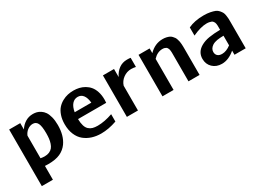

<svg xmlns="http://www.w3.org/2000/svg" viewBox="-21 -1239 2897 2123"><g transform="rotate(-30 1427.0 -177.5)"><path d="M566.9 -304.2Q566.9 -169.9 506.8 -85.9Q470.2 -35.2 411.9 -8.5Q353.5 18.1 259.8 18.1Q233.4 18.1 216.8 16.6V192.9H75.2V-529.8H216.8V-448.7Q246.1 -494.6 289.3 -521.2Q332.5 -547.9 387.2 -547.9Q412.1 -547.9 435.1 -542.2Q458 -536.6 482.9 -520.3Q507.8 -503.9 525.6 -478Q543.5 -452.1 555.2 -407.5Q566.9 -362.8 566.9 -304.2ZM268.1 -76.2Q302.2 -76.2 327.9 -87.4Q353.5 -98.6 368.9 -117.4Q384.3 -136.2 393.8 -164.6Q403.3 -192.9 406.7 -222.7Q410.2 -252.4 410.2 -290Q410.2 -379.9 391.4 -417Q372.6 -454.1 331.1 -454.1Q295.4 -454.1 263.7 -430.7Q231.9 -407.2 216.8 -369.6V-81.5Q243.7 -76.2 268.1 -76.2Z M798.3 -333H1010.7Q1004.9 -396 979.5 -429.9Q954.1 -463.9 910.6 -463.9Q868.2 -463.9 838.6 -430.7Q809.1 -397.5 798.3 -333ZM936.5 18.1Q874 18.1 820.8 1Q767.6 -16.1 725.6 -50.3Q683.6 -84.5 659.7 -141.4Q635.7 -198.2 635.7 -272.9Q635.7 -335 652.8 -383.8Q669.9 -432.6 696.8 -462.6Q723.6 -492.7 760 -512.7Q796.4 -532.7 832 -540.3Q867.7 -547.9 904.8 -547.9Q941.9 -547.9 976.3 -540Q1010.7 -532.2 1043.7 -513.2Q1076.7 -494.1 1100.8 -465.3Q1125 -436.5 1139.6 -391.8Q1154.3 -347.2 1154.3 -291Q1154.3 -268.6 1152.3 -249H792.5Q793.5 -197.8 804.2 -163.1Q814.9 -128.4 835.9 -109.6Q856.9 -90.8 883.1 -83.5Q909.2 -76.2 945.8 -76.2Q1033.2 -76.2 1136.7 -112.8V-19Q1031.7 18.1 936.5 18.1Z M1635.3 -428.2Q1603.5 -435.1 1578.1 -435.1Q1521.5 -435.1 1476.1 -401.9Q1430.7 -368.7 1414.1 -316.4V0H1272.5V-529.8H1414.1V-426.8Q1440.4 -482.4 1485.1 -515.1Q1529.8 -547.9 1589.4 -547.9Q1620.1 -547.9 1635.3 -544.9Z M2059.1 -351.1Q2059.1 -364.7 2058.8 -372.6Q2058.6 -380.4 2057.1 -392.8Q2055.7 -405.3 2053.2 -412.6Q2050.8 -419.9 2045.4 -428.7Q2040 -437.5 2032.7 -442.4Q2025.4 -447.3 2013.9 -450.7Q2002.4 -454.1 1987.8 -454.1Q1921.4 -454.1 1868.7 -396.5V0H1727.1V-529.8H1868.7V-469.7Q1944.3 -547.9 2043.9 -547.9Q2069.3 -547.9 2090.6 -543Q2111.8 -538.1 2127 -531Q2142.1 -523.9 2154.3 -511Q2166.5 -498 2174.1 -486.8Q2181.6 -475.6 2187 -457.5Q2192.4 -439.5 2195.1 -427.2Q2197.8 -415 2199 -394.5Q2200.2 -374 2200.4 -363.5Q2200.7 -353 2200.7 -333.5Q2200.7 -330.1 2200.7 -328.1V0H2059.1Z M2567.4 -547.9Q2613.8 -547.9 2649.4 -540.8Q2685.1 -533.7 2708.5 -524.2Q2731.9 -514.6 2748 -495.6Q2764.2 -476.6 2772.2 -461.9Q2780.3 -447.3 2784.4 -420.4Q2788.6 -393.6 2789.1 -377.9Q2789.6 -362.3 2789.6 -332V0H2646.5V-52.7Q2564 18.1 2478.5 18.1Q2407.2 18.1 2361.8 -25.4Q2316.4 -68.8 2316.4 -137.2Q2316.4 -223.1 2395.5 -270Q2442.4 -297.4 2503.4 -307.4Q2564.5 -317.4 2646.5 -318.8V-353Q2646.5 -367.2 2646.2 -375.5Q2646 -383.8 2644 -395.8Q2642.1 -407.7 2638.4 -415Q2634.8 -422.4 2627.9 -430.7Q2621.1 -439 2611.1 -443.4Q2601.1 -447.8 2585.9 -450.9Q2570.8 -454.1 2551.3 -454.1Q2476.6 -454.1 2369.6 -404.8V-508.8Q2451.2 -547.9 2567.4 -547.9ZM2646.5 -120.1V-243.2Q2598.6 -242.7 2563.7 -237.1Q2528.8 -231.4 2501.5 -214.8Q2458.5 -185.5 2458.5 -143.1Q2458.5 -112.3 2478 -94.2Q2497.6 -76.2 2534.2 -76.2Q2588.9 -76.2 2646.5 -120.1Z"/></g></svg>

Font: Aurulent Sans
Style: Bold
Weight: 700
Version: Version 2007.05.04